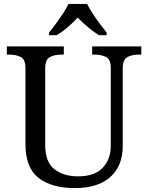

<svg xmlns="http://www.w3.org/2000/svg" viewBox="-20 -951 757 981"><path d="M362 10Q244 10 177 -42Q110 -94 110 -216V-604Q110 -648 85.5 -660Q61 -672 28 -672H15V-714H306V-672H293Q259 -672 235 -659.5Q211 -647 211 -600V-210Q211 -123 258 -86.5Q305 -50 378 -50Q464 -50 505 -94Q546 -138 546 -206V-604Q546 -648 521.5 -660Q497 -672 464 -672H451V-714H702V-672H689Q655 -672 631 -659.5Q607 -647 607 -600V-204Q607 -104 544 -47Q481 10 362 10ZM230 -784Q246 -803 265 -829Q284 -855 302 -882Q320 -909 330 -931H425Q436 -909 453.5 -882Q471 -855 490.5 -829Q510 -803 525 -784V-771H486Q458 -788 429 -812.5Q400 -837 377 -861Q355 -837 326.5 -812.5Q298 -788 269 -771H230Z"/></svg>

Font: Noto Serif Old Uyghur
Style: Regular
Weight: 400
Designer: Lewis McGuffie
Foundry: Google LLC
Version: Version 1.003; ttfautohint (v1.8.4.7-5d5b)